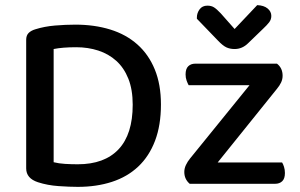

<svg xmlns="http://www.w3.org/2000/svg" viewBox="-20 -716 1168 748"><path d="M497 -308Q497 -367 480 -409.5Q463 -452 433 -479Q403 -506 363 -519Q323 -532 277 -532Q224 -532 189 -525V-84Q209 -79 233.5 -77.5Q258 -76 283 -76Q387 -76 442 -134.5Q497 -193 497 -308ZM607 -309Q607 -228 584 -167.5Q561 -107 518.5 -67Q476 -27 416 -7.5Q356 12 283 12Q251 12 208 9Q165 6 128 -6Q82 -21 82 -60V-561Q82 -578 91.5 -587.5Q101 -597 118 -602Q153 -613 194 -616.5Q235 -620 274 -620Q348 -620 409.5 -601Q471 -582 515 -543Q559 -504 583 -445.5Q607 -387 607 -309ZM719 0Q698 -18 698 -46Q698 -60 704.5 -73.5Q711 -87 720 -98L952 -384H715Q711 -391 707 -402Q703 -413 703 -426Q703 -448 713.5 -458Q724 -468 741 -468H1059Q1081 -451 1081 -421Q1081 -407 1075 -394.5Q1069 -382 1059 -370L828 -83H1079Q1083 -77 1086.5 -66Q1090 -55 1090 -42Q1090 -20 1079.5 -10Q1069 0 1052 0ZM894 -603 982 -696Q1008 -695 1022.5 -683Q1037 -671 1037 -654Q1037 -640 1028.5 -629Q1020 -618 1005 -604L947 -548Q924 -525 894 -525Q876 -525 862 -531.5Q848 -538 829 -558L747 -643V-648Q747 -665 757.5 -679.5Q768 -694 788 -694Q803 -694 813.5 -687.5Q824 -681 840 -664Z"/></svg>

Font: Baloo Tammudu 2 Medium
Style: Regular
Weight: 500
Designer: Maithili Shingre, Omkar Shende and Ek Type
Foundry: Ek Type
Version: Version 1.640;hotconv 1.0.111;makeotfexe 2.5.65597; ttfautoh